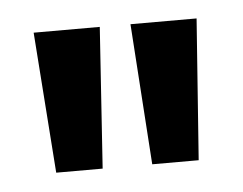

<svg xmlns="http://www.w3.org/2000/svg" viewBox="-29 -609 307 243"><g transform="rotate(-5 124.5 -487.5)"><path d="M105 -577 93 -398H34L21 -577ZM228 -577 215 -398H156L144 -577Z"/></g></svg>

Font: Mukta Malar Medium
Style: Regular
Weight: 500
Designer: Aadarsh Rajan, Girish Dalvi, Yashodeep Gholap
Foundry: Ek Type
Version: Version 2.538;PS 1.000;hotconv 16.6.51;makeotf.lib2.5.65220;